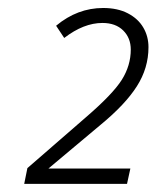

<svg xmlns="http://www.w3.org/2000/svg" viewBox="-20 -742 388 476"><path d="M294.9 -286.1H40L47.9 -325.2L192.9 -451.2Q259.8 -508.8 282 -544.2Q304.2 -579.6 304.2 -619.1Q304.2 -647.9 285.4 -666.5Q266.6 -685.1 233.9 -685.1Q187.5 -685.1 139.2 -647.9L119.1 -678.2Q171.9 -722.2 235.8 -722.2Q271.5 -722.2 296.9 -709Q322.3 -695.8 335.2 -673.8Q348.1 -651.9 348.1 -625Q348.1 -573.2 319.3 -528.1Q290.5 -482.9 230 -433.1L100.1 -324.2H303.2Z"/></svg>

Font: CAA NEO Sans Light
Style: Italic
Weight: 300
Italic angle: -12°
Version: Version 1.10